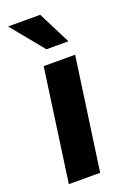

<svg xmlns="http://www.w3.org/2000/svg" viewBox="-137 -745 526 792"><g transform="rotate(-20 126.0 -348.5)"><path d="M21.5 0H159L228.5 -493H90.5ZM8.5 -697 125 -554.5H221.5L149.5 -697Z"/></g></svg>

Font: HK Grotesk ExtraBold
Style: Italic
Weight: 800
Italic angle: -16°
Designer: Alfredo Marco Pradil
Foundry: Hanken Design Co.
Version: Version 3.001;FEAKit 1.0